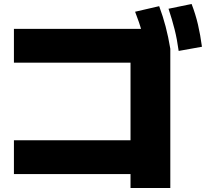

<svg xmlns="http://www.w3.org/2000/svg" viewBox="-20 -875 1040 965"><path d="M636 70V0H50V-170H636V-560H50V-730H806L836 -630V70ZM717 -605Q707 -664 693.5 -713.5Q680 -763 659 -816L780 -844Q799 -793 812.5 -741.5Q826 -690 836 -630ZM878 -619Q870 -678 857.5 -727.5Q845 -777 827 -831L943 -855Q963 -803 975 -751.5Q987 -700 995 -640Z"/></svg>

Font: M PLUS 2 Thin Black
Style: Regular
Weight: 900
Version: Version 1.001